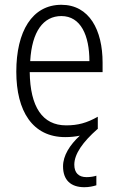

<svg xmlns="http://www.w3.org/2000/svg" viewBox="-20 -562 494 801"><path d="M382 211V171C373 174 358 177 341 177C308 177 290 159 290 125C290 80 326 30 386 -23L388 -24V-75C342 -49 305 -39 256 -39C157 -39 106 -116 104 -261H408V-301C408 -436 353 -542 236 -542C114 -542 48 -431 48 -263C48 -98 116 10 252 10C274 10 294 8 313 4C271 43 243 87 243 132C243 189 275 219 332 219C352 219 369 215 382 211ZM236 -495C317 -495 353 -414 353 -307H106C113 -431 161 -495 236 -495Z"/></svg>

Font: Noto Sans Display SemiCondensed Light
Style: Regular
Weight: 300
Width: 4
Designer: Monotype Design Team
Foundry: Monotype Imaging Inc.
Version: Version 1.900